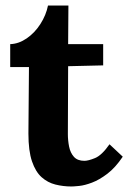

<svg xmlns="http://www.w3.org/2000/svg" viewBox="-20 -660 465 696"><path d="M239 16Q209 16 181 9Q153 2 131 -17.5Q109 -37 96 -75Q83 -113 83 -176L85 -417H17V-500Q48 -501 77 -521Q106 -541 126.5 -573Q147 -605 154 -640H228L227 -500H354V-423L227 -420L226 -174Q226 -151 230.5 -128.5Q235 -106 248 -91.5Q261 -77 286 -77Q300 -77 324.5 -87Q349 -97 377 -137L425 -92Q398 -52 369 -30Q340 -8 313.5 2Q287 12 267 14Q247 16 239 16Z"/></svg>

Font: Lora
Style: Bold
Weight: 700
Designer: Olga Karpushina, Alexei Vanyashin (Cyrillic)
Foundry: Cyreal
Version: Version 3.006; ttfautohint (v1.8.4.7-5d5b);gftools[0.9.30]